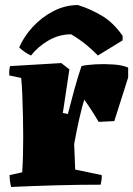

<svg xmlns="http://www.w3.org/2000/svg" viewBox="-20 -732 528 761"><path d="M24 9Q18 -15 18 -38L68 -49Q70 -79 71 -115Q72 -151 72 -189Q72 -225 71 -268.5Q70 -312 68.5 -353.5Q67 -395 64 -423L17 -433Q15 -452 20 -470Q71 -473 121.5 -476Q172 -479 223 -482L255 -457L229 -284L249 -280Q263 -335 275 -378.5Q287 -422 303 -470Q322 -475 357.5 -477Q393 -479 429.5 -476.5Q466 -474 488 -464V-425L433 -252L371 -249Q359 -270 342 -296Q325 -322 314 -337Q306 -313 294.5 -262.5Q283 -212 274 -161L278 -60L383 -38Q384 -28 382.5 -19Q381 -10 379 0Q291 0 202 2.5Q113 5 24 9ZM289 -712 295 -710Q339 -696 384 -669.5Q429 -643 466 -590V-572L368 -512Q346 -535 320 -556Q294 -577 262 -596Q214 -596 172 -571.5Q130 -547 103 -512Q91 -517 77.5 -526.5Q64 -536 56 -544Q74 -586 109 -624.5Q144 -663 191 -687.5Q238 -712 289 -712Z"/></svg>

Font: Labrada Black
Style: Regular
Weight: 900
Designer: Mercedes Jáuregui
Foundry: Omnibus-Type Team
Version: Version 1.000; ttfautohint (v1.8.4.7-5d5b)